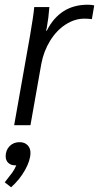

<svg xmlns="http://www.w3.org/2000/svg" viewBox="-32 -530 419 813"><path d="M95 -378Q110 -465 113 -500H177Q174 -456 166 -412L163 -400H166Q222 -510 339 -510Q357 -510 367 -507L357 -449Q341 -451 325 -451Q284 -451 245.5 -426Q207 -401 180 -357Q153 -313 143 -260L97 0H28ZM97 117Q97 149 74 190Q51 231 15 263L-12 242Q9 216 19.5 201.5Q30 187 37 170H31Q14 170 3 159.5Q-8 149 -8 132Q-8 106 8.5 89Q25 72 51 72Q72 72 84.5 84.5Q97 97 97 117Z"/></svg>

Font: Sarabun Light
Style: Italic
Weight: 300
Italic angle: -10°
Designer: Suppakit Chalermlarp | Katatrad Co.,Ltd.
Foundry: Cadson Demak Co.,Ltd.
Version: Version 1.000; ttfautohint (v1.6)